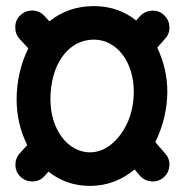

<svg xmlns="http://www.w3.org/2000/svg" viewBox="-20 -564 606 632"><path d="M518.6 20C529.8 10.3 536.1 -2.4 537.6 -18.1C538.6 -33.2 534.2 -46.9 524.4 -58.1L491.2 -96.2C517.1 -148.4 530.8 -207.5 530.8 -262.7C530.8 -311 519.5 -361.8 497.6 -407.2L523.9 -437C534.2 -448.2 538.6 -461.9 537.6 -477.1C536.6 -492.2 530.3 -504.9 519 -515.1C507.8 -525.4 494.6 -529.8 479 -528.8C463.4 -527.8 450.7 -521.5 440.4 -510.3L428.2 -496.6C391.6 -525.9 345.7 -543.9 289.1 -543.9C229 -543.9 181.2 -524.9 142.6 -493.7L126.5 -511.2C116.2 -522.5 103.5 -528.8 88.4 -529.3C72.8 -529.8 59.1 -524.9 47.9 -514.6C36.6 -504.4 30.8 -491.7 30.3 -476.6C29.8 -460.9 34.2 -447.3 44.4 -436L73.2 -404.8C47.4 -353.5 34.7 -293.5 34.7 -237.3C34.7 -183.1 46.4 -132.8 69.8 -86.4L44.9 -59.1C34.7 -47.9 30.3 -34.7 30.8 -19.5C31.2 -3.9 37.6 8.8 48.8 19C60.1 29.3 73.7 33.7 88.9 33.2C104 32.7 116.7 26.4 127 15.1L139.6 1C176.3 30.3 221.7 47.9 275.9 47.9C335 47.9 383.8 26.9 422.9 -6.3L440.4 14.2C450.2 25.4 462.9 31.7 478.5 33.2C493.7 34.2 507.3 29.8 518.6 20ZM289.1 -433.6C365.7 -433.6 420.4 -358.4 420.4 -262.7C420.4 -226.1 413.6 -192.4 400.4 -162.1C373 -101.6 327.1 -62.5 275.9 -62.5C206.1 -62.5 146 -134.3 146 -237.3C146 -350.1 203.1 -433.6 289.1 -433.6Z"/></svg>

Font: Mikhak SemiBold
Style: Regular
Weight: 600
Designer: Amin Abedi
Version: Version 3.2